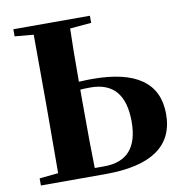

<svg xmlns="http://www.w3.org/2000/svg" viewBox="-83 -825 867 904"><g transform="rotate(-10 351.0 -373.5)"><path d="M349 -37Q513 -37 513 -222Q513 -414 350 -414Q317 -414 301 -412V-351Q301 -139 304 -37ZM304 -704Q301 -612 301 -450Q341 -452 365 -452Q679 -452 679 -229Q679 0 348 0H40V-34L130 -43Q131 -146 131 -351V-395Q131 -603 130 -705L40 -713V-747H406V-713Z"/></g></svg>

Font: Source Han Serif CN Heavy
Style: Regular
Weight: 900
Designer: Ryoko NISHIZUKA  (kana & ideographs); Frank Grießhammer (Latin, Greek & Cyrillic); Wenlong ZHANG  (bopomofo); Sandoll Co
Foundry: Adobe Systems Incorporated
Version: Version 1.000;PS 1;hotconv 16.6.53;makeotf.lib2.5.65590